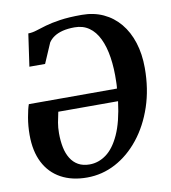

<svg xmlns="http://www.w3.org/2000/svg" viewBox="-84 -824 810 908"><g transform="rotate(-10 320.5 -370.0)"><path d="M83.1 -552.5 105.4 -708.4Q125.2 -708.7 145.6 -715.3Q166 -721.9 194 -730.1Q222 -738.3 264.1 -744.6Q306.2 -751 369.2 -751Q426.4 -751 472.5 -729.7Q518.7 -708.3 551.6 -668.8Q584.5 -629.3 602 -574.3Q619.6 -519.3 619.6 -452Q619.6 -351.5 591.2 -267Q562.8 -182.5 513 -120Q463.3 -57.5 398.8 -23.2Q334.3 11 261.6 11Q188.8 11 136.4 -17.8Q84 -46.5 56 -101.2Q28 -156 28 -234Q28 -277 35.1 -317.7Q42.2 -358.3 49.8 -378.6L473 -378.8Q473.7 -384.2 474.1 -389.4Q474.5 -394.5 474.7 -399.9Q475 -405.2 475 -410.6Q477.1 -475.6 468.9 -528.7Q460.7 -581.8 442.3 -619.8Q424 -657.9 394.8 -678.4Q365.7 -698.8 325.7 -698.8Q293 -698.8 268.3 -692.6Q243.7 -686.3 226.9 -675.1Q210.1 -663.9 199.9 -648.5L158.5 -552.5ZM467.7 -319.1H180.7Q174.7 -292.4 170.5 -268.9Q166.3 -245.3 166.3 -218.2Q166.3 -181.2 172.6 -150.2Q178.9 -119.2 193.1 -96.3Q207.2 -73.3 229.7 -60.6Q252.2 -47.9 284.1 -47.9Q326.7 -47.9 363.7 -74.9Q400.8 -101.8 428.1 -161.4Q455.4 -221 467.7 -319.1Z"/></g></svg>

Font: Merriweather 7pt Light
Style: Italic
Weight: 300
Italic angle: -7.8°
Designer: Eben Sorkin
Foundry: Eben Sorkin
Version: Version 2.200;gftools[0.9.31]